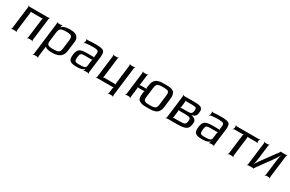

<svg xmlns="http://www.w3.org/2000/svg" viewBox="153 -1804 5010 3322"><g transform="rotate(30 2657.5 -143.0)"><path d="M495 -20 550 -464C551 -473 559 -488 565 -493L563 -495C557 -490 541 -484 532 -484H163C154 -484 140 -490 136 -495L134 -493C138 -488 142 -473 141 -464L86 -20C85 -11 78 4 72 9L74 11C79 6 95 0 104 0H154C163 0 177 6 182 11L184 9C180 4 175 -11 176 -20L223 -398C224 -407 222 -424 218 -429L215 -427C220 -422 236 -418 245 -418H434C443 -418 461 -422 466 -427L465 -429C459 -424 453 -407 452 -398L405 -20C404 -11 397 4 391 9L393 11C398 6 414 0 423 0H473C482 0 496 6 501 11L503 9C499 4 494 -11 495 -20Z M870 10C897 10 919 9 938 8C1038 -1 1102 -49 1115 -158L1140 -357C1144 -394 1133 -427 1108 -454C1081 -481 1036 -494 971 -494C884 -494 829 -479 807 -449C804 -446 798 -442 797 -439L801 -438C802 -441 800 -449 801 -453L802 -464C803 -473 811 -488 817 -493L815 -495C809 -490 793 -484 784 -484H734C725 -484 711 -490 707 -495L705 -493C709 -488 713 -473 712 -464L633 178C632 187 624 202 619 207L620 209C626 204 642 198 651 198H701C710 198 724 204 728 209L731 207C726 202 722 187 723 178L747 -14C748 -22 748 -33 747 -39L743 -37C745 -32 752 -24 757 -19C779 2 831 10 870 10ZM1022 -147C1017 -106 1005 -80 984 -69C964 -57 928 -51 879 -51C830 -51 796 -57 778 -69C760 -80 753 -106 758 -147L780 -325C785 -370 799 -398 819 -411C840 -423 875 -429 925 -429C974 -429 1008 -423 1025 -411C1043 -398 1049 -370 1044 -325L1022 -147Z M1618 -20 1658 -342C1666 -404 1659 -445 1637 -465C1615 -484 1564 -494 1483 -494C1435 -494 1381 -492 1323 -487C1314 -486 1299 -491 1295 -495L1292 -492C1297 -488 1301 -475 1300 -467L1297 -442C1296 -430 1287 -414 1280 -408L1283 -405C1289 -411 1306 -420 1318 -422C1371 -428 1419 -431 1462 -431C1507 -431 1537 -426 1553 -417C1568 -408 1574 -390 1571 -363L1564 -306C1562 -297 1564 -280 1569 -275L1571 -277C1567 -282 1550 -286 1541 -286H1416C1347 -286 1300 -276 1273 -256C1247 -235 1230 -198 1224 -144C1216 -82 1224 -41 1248 -21C1270 0 1315 10 1382 10C1459 10 1506 -3 1527 -30C1529 -34 1535 -38 1536 -41L1532 -42C1532 -39 1533 -31 1532 -27L1531 -20C1530 -11 1523 4 1517 9L1519 11C1524 6 1540 0 1549 0H1596C1605 0 1619 6 1624 11L1626 9C1622 4 1617 -11 1618 -20ZM1311 -141C1321 -220 1334 -230 1415 -230H1534C1543 -230 1561 -234 1566 -239L1565 -241C1559 -236 1553 -219 1552 -210L1538 -96C1532 -45 1456 -47 1404 -47H1386C1315 -47 1303 -71 1311 -141Z M2183 114 2254 -464C2255 -473 2263 -488 2269 -493L2267 -495C2261 -490 2245 -484 2236 -484H2186C2177 -484 2163 -490 2159 -495L2157 -493C2161 -488 2165 -473 2164 -464L2118 -86C2116 -77 2118 -60 2123 -55L2125 -57C2121 -62 2104 -66 2095 -66H1896C1887 -66 1870 -62 1864 -57L1866 -55C1871 -60 1877 -77 1879 -86L1925 -464C1926 -473 1934 -488 1940 -493L1938 -495C1932 -490 1916 -484 1907 -484H1857C1848 -484 1834 -490 1830 -495L1828 -493C1832 -488 1836 -473 1835 -464L1780 -20C1779 -11 1772 4 1766 9L1768 11C1773 6 1789 0 1798 0H2090C2099 0 2116 -4 2122 -9L2120 -11C2115 -6 2109 11 2108 20L2096 114C2095 123 2087 138 2081 143L2083 145C2089 140 2105 134 2114 134H2161C2170 134 2184 140 2188 145L2190 143C2186 138 2182 123 2183 114Z M2457 -20 2478 -191C2480 -200 2478 -217 2473 -222L2471 -220C2475 -215 2492 -211 2501 -211H2587C2596 -211 2613 -215 2619 -220L2617 -222C2612 -217 2606 -200 2604 -191L2600 -153C2591 -82 2600 -35 2646 -14C2693 10 2727 10 2803 10C2864 10 2892 10 2940 -3C3005 -21 3036 -72 3046 -153L3066 -321C3070 -353 3070 -380 3065 -402C3055 -445 3040 -467 2998 -481C2953 -495 2928 -494 2865 -494C2802 -494 2777 -495 2728 -481C2662 -462 2631 -405 2620 -321L2616 -286C2615 -277 2617 -260 2621 -255L2624 -257C2619 -262 2603 -266 2594 -266H2508C2499 -266 2481 -262 2476 -257L2477 -255C2483 -260 2489 -277 2490 -286L2512 -464C2513 -473 2521 -488 2527 -493L2525 -495C2519 -490 2503 -484 2494 -484H2444C2435 -484 2421 -490 2417 -495L2415 -493C2419 -488 2423 -473 2422 -464L2367 -20C2366 -11 2359 4 2353 9L2355 11C2360 6 2376 0 2385 0H2435C2444 0 2458 6 2463 11L2465 9C2461 4 2456 -11 2457 -20ZM2952 -140C2947 -100 2938 -74 2910 -62C2878 -48 2857 -49 2810 -49C2763 -49 2742 -48 2714 -62C2688 -74 2685 -100 2690 -140L2714 -336C2720 -381 2732 -408 2751 -419C2771 -430 2806 -435 2857 -435C2908 -435 2943 -430 2959 -419C2976 -408 2982 -381 2976 -336L2952 -140Z M3616 -349 3618 -366C3623 -410 3621 -428 3601 -451C3575 -482 3512 -484 3444 -484H3252C3243 -484 3229 -490 3225 -495L3223 -493C3227 -488 3231 -473 3230 -464L3175 -20C3174 -11 3167 4 3161 9L3163 11C3168 6 3184 0 3193 0H3392C3471 0 3527 -9 3560 -28C3593 -47 3612 -80 3618 -128L3621 -157C3627 -205 3601 -238 3544 -254C3533 -257 3517 -262 3508 -262V-258C3517 -258 3532 -263 3545 -267C3584 -279 3610 -300 3616 -349ZM3427 -280H3317C3308 -280 3291 -276 3285 -271L3287 -269C3293 -274 3299 -291 3300 -300L3312 -402C3313 -411 3312 -428 3307 -433L3305 -431C3309 -426 3326 -422 3335 -422H3442C3483 -422 3508 -418 3519 -409C3530 -400 3534 -383 3531 -358L3530 -352C3522 -288 3498 -280 3427 -280ZM3526 -131C3523 -106 3514 -88 3499 -79C3483 -70 3452 -65 3405 -65H3291C3282 -65 3264 -61 3259 -56L3261 -54C3266 -59 3272 -76 3273 -85L3288 -201C3289 -210 3287 -227 3282 -232L3280 -230C3285 -225 3301 -221 3310 -221H3429C3472 -221 3501 -216 3514 -205C3527 -194 3532 -180 3530 -163L3526 -131Z M4124 -20 4164 -342C4172 -404 4165 -445 4143 -465C4121 -484 4070 -494 3989 -494C3941 -494 3887 -492 3829 -487C3820 -486 3805 -491 3801 -495L3798 -492C3803 -488 3807 -475 3806 -467L3803 -442C3802 -430 3793 -414 3786 -408L3789 -405C3795 -411 3812 -420 3824 -422C3877 -428 3925 -431 3968 -431C4013 -431 4043 -426 4059 -417C4074 -408 4080 -390 4077 -363L4070 -306C4068 -297 4070 -280 4075 -275L4077 -277C4073 -282 4056 -286 4047 -286H3922C3853 -286 3806 -276 3779 -256C3753 -235 3736 -198 3730 -144C3722 -82 3730 -41 3754 -21C3776 0 3821 10 3888 10C3965 10 4012 -3 4033 -30C4035 -34 4041 -38 4042 -41L4038 -42C4038 -39 4039 -31 4038 -27L4037 -20C4036 -11 4029 4 4023 9L4025 11C4030 6 4046 0 4055 0H4102C4111 0 4125 6 4130 11L4132 9C4128 4 4123 -11 4124 -20ZM3817 -141C3827 -220 3840 -230 3921 -230H4040C4049 -230 4067 -234 4072 -239L4071 -241C4065 -236 4059 -219 4058 -210L4044 -96C4038 -45 3962 -47 3910 -47H3892C3821 -47 3809 -71 3817 -141Z M4747 -438 4750 -464C4751 -473 4759 -488 4765 -493L4763 -495C4757 -490 4741 -484 4732 -484H4303C4294 -484 4280 -490 4276 -495L4274 -493C4278 -488 4282 -473 4281 -464L4278 -438C4277 -429 4269 -414 4263 -409L4265 -407C4271 -412 4286 -418 4295 -418H4445C4454 -418 4472 -422 4477 -427L4476 -429C4470 -424 4464 -407 4463 -398L4416 -20C4415 -11 4408 4 4402 9L4404 11C4409 6 4425 0 4434 0H4484C4493 0 4507 6 4512 11L4514 9C4510 4 4505 -11 4506 -20L4553 -398C4554 -407 4552 -424 4548 -429L4545 -427C4550 -422 4566 -418 4575 -418H4724C4733 -418 4748 -412 4752 -407L4754 -409C4750 -414 4746 -429 4747 -438Z M4919 -10 5157 -338C5185 -378 5216 -433 5230 -467L5226 -468C5212 -434 5198 -374 5192 -328L5154 -20C5153 -11 5146 4 5140 9L5142 11C5147 6 5163 0 5172 0H5217C5226 0 5240 6 5245 11L5247 9C5243 4 5238 -11 5239 -20L5294 -464C5295 -473 5303 -488 5309 -493L5307 -495C5301 -490 5285 -484 5276 -484H5190C5187 -484 5180 -487 5179 -490L5176 -488C5177 -485 5175 -478 5172 -474L4936 -153C4907 -115 4876 -61 4863 -28L4866 -27C4880 -60 4894 -118 4900 -164L4937 -464C4938 -473 4946 -488 4952 -493L4950 -495C4944 -490 4928 -484 4919 -484H4874C4865 -484 4851 -490 4847 -495L4845 -493C4849 -488 4853 -473 4852 -464L4797 -20C4796 -11 4789 4 4783 9L4785 11C4790 6 4806 0 4815 0H4901C4904 0 4912 3 4912 6L4916 4C4915 1 4917 -7 4919 -10Z"/></g></svg>

Font: Gamestation Storm Oblique 
Style: Italic
Weight: 400
Designer: Jonas Hecksher
Foundry: Jonas Hecksher, Playtypeª, e-types AS
Version: Version 1.003